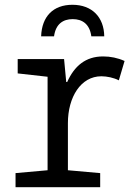

<svg xmlns="http://www.w3.org/2000/svg" viewBox="-20 -783 570 803"><path d="M283 -763C203 -763 155 -715 152 -631H206C213 -683 244 -703 284 -703C324 -703 355 -683 362 -631H416C415 -711 365 -763 283 -763ZM45 0H399V-59L264 -71V-268C264 -377 318 -464 404 -464C427 -464 456 -458 477 -447L501 -528C472 -541 442 -547 411 -547C338 -547 291 -507 261 -440H257L248 -536H54V-476L179 -462V-71L45 -59Z"/></svg>

Font: Noto Sans Mono Condensed
Style: Regular
Weight: 400
Width: 3
Designer: Monotype Design Team
Foundry: Monotype Imaging Inc.
Version: Version 2.014